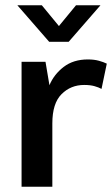

<svg xmlns="http://www.w3.org/2000/svg" viewBox="-20 -710 426 730"><path d="M62 -475H153L168 -386Q185 -427 222 -455.5Q259 -484 314 -484Q338 -484 356 -479Q374 -474 386 -468L366 -372Q355 -378 339 -382.5Q323 -387 300 -387Q249 -387 214 -352Q179 -317 179 -241V0H62ZM204 -611 269 -690H362L241 -551H167L46 -690H139Z"/></svg>

Font: Mukta Vaani SemiBold
Style: Regular
Weight: 600
Designer: Noopur Datye, Girish Dalvi, Yashodeep Gholap, Pallavi Karambelkar
Foundry: Ek Type
Version: Version 2.538;PS 1.000;hotconv 16.6.51;makeotf.lib2.5.65220;